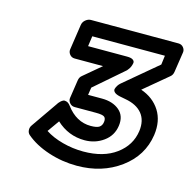

<svg xmlns="http://www.w3.org/2000/svg" viewBox="-77 -802 628 626"><g transform="rotate(15 236.5 -488.5)"><path d="M58.1 -341.8 120.1 -431.2Q121.1 -432.6 122.3 -434.6Q123.5 -436.5 128.2 -440.9Q132.8 -445.3 137.2 -447Q141.6 -448.7 148.2 -446.5Q154.8 -444.3 161.1 -436Q195.3 -390.1 244.1 -390.1Q265.1 -390.1 273.4 -396Q281.7 -401.9 283.2 -414.1Q284.7 -425.8 278.6 -430.9Q272.5 -436 250 -436H178.2Q167.5 -436 160.9 -444.1Q154.3 -452.1 155.8 -460.9L165 -522Q166.5 -533.7 174.8 -540L232.9 -588.9H137.2Q126.5 -588.9 120.1 -596.9Q113.8 -605 115.2 -613.8L127.9 -699.2Q129.4 -710 137.9 -717Q146.5 -724.1 155.8 -724.1H451.2Q461.9 -724.1 468.3 -716.1Q474.6 -708 473.1 -699.2L462.9 -631.8Q461.4 -620.1 453.1 -613.8L373 -546.9Q415.5 -532.2 437.3 -497.8Q459 -463.4 452.1 -415Q441.4 -342.8 380.1 -297.9Q318.8 -252.9 233.9 -252.9Q184.1 -252.9 137.5 -268.3Q90.8 -283.7 60.1 -310.1Q53.7 -315.9 53.2 -325.2Q52.7 -334.5 58.1 -341.8ZM112.8 -337.9Q137.2 -321.8 171.9 -312.5Q206.5 -303.2 242.2 -303.2Q310.5 -303.2 352.8 -334.5Q395 -365.7 401.9 -415Q406.7 -451.7 388.2 -474.4Q369.6 -497.1 331.1 -503.9L311 -507.8Q297.9 -510.7 292.5 -516.1Q287.1 -521.5 288.8 -527.3Q290.5 -533.2 293.9 -538.6Q297.4 -543.9 301.3 -547.4L305.2 -550.8L415 -643.1L418.9 -673.8H173.8L168.9 -639.2H300.8Q314.5 -639.2 320.6 -634.8Q326.7 -630.4 325.7 -624Q324.7 -617.7 322 -611.3Q319.3 -605 315.4 -600.6L312 -596.2L213.9 -511.2L210 -485.8H256.8Q293.5 -485.8 315.7 -467Q337.9 -448.2 333 -414.1Q328.1 -379.9 300.3 -359.9Q272.5 -339.8 236.8 -339.8Q182.1 -339.8 141.1 -377.9Z"/></g></svg>

Font: Trueno Bold Outline
Style: Italic
Weight: 700
Width: 6
Designer: Julieta Ulanovsky
Foundry: Julieta Ulanovsky
Version: Version 3.001b | FøM Fix